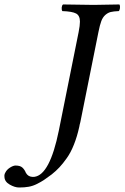

<svg xmlns="http://www.w3.org/2000/svg" viewBox="-104 -667 559 862"><path d="M337.9 -522.9 256.8 -119.1Q253.4 -107.4 252 -98.1Q242.2 -53.7 228 -18.1Q213.9 17.6 196 42.7Q178.2 67.9 162.8 84.2Q147.5 100.6 127.9 116.2Q104.5 133.8 92.5 141.6Q80.6 149.4 62.3 158.7Q43.9 168 25.1 171.4Q6.3 174.8 -18.1 174.8Q-37.6 174.8 -60.5 161.6Q-83.5 148.4 -84 127Q-85.4 116.7 -80.1 107.9Q-73.7 94.7 -59.1 85.4Q-44.4 76.2 -34.2 76.2Q-13.7 76.2 -3.7 85.2Q6.3 94.2 12.2 108.9Q21.5 125.5 40 127H49.8Q119.6 118.7 160.2 -81.1L249 -522.9Q254.9 -552.7 254.9 -569.8Q254.9 -597.2 237.5 -606.4Q220.2 -615.7 175.8 -617.2Q171.9 -624 173.1 -634Q174.3 -644 179.2 -647Q271 -645 316.9 -645Q340.3 -645 432.1 -647Q436 -640.1 434.6 -630.4Q433.1 -620.6 429.2 -617.2Q405.3 -616.2 392.8 -613Q380.4 -609.9 368.9 -599.9Q357.4 -589.8 350.8 -572.3Q344.2 -554.7 337.9 -522.9Z"/></svg>

Font: Common Serif News
Style: Italic
Weight: 450
Italic angle: -12°
Designer: Philipp H. Poll, Khaled Hosny
Foundry: Stefan Peev, Context Ltd.
Version: Version 1.026